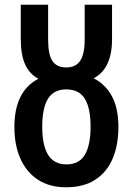

<svg xmlns="http://www.w3.org/2000/svg" viewBox="-20 -784 563 814"><path d="M260 10Q190 10 141 -22Q92 -54 66.5 -111.5Q41 -169 41 -245Q41 -398 143 -450Q105 -470 86.5 -511Q68 -552 68 -620V-764H184V-617Q184 -552 202.5 -525Q221 -498 261 -498Q301 -498 320 -526.5Q339 -555 339 -616V-764H455V-617Q455 -493 377 -452Q427 -427 454.5 -376Q482 -325 482 -245Q482 -170 458 -112.5Q434 -55 384.5 -22.5Q335 10 260 10ZM262 -87Q315 -87 339.5 -127.5Q364 -168 364 -247Q364 -326 339.5 -365.5Q315 -405 261 -405Q208 -405 183.5 -365.5Q159 -326 159 -246Q159 -168 184 -127.5Q209 -87 262 -87Z"/></svg>

Font: Noto Sans Condensed SemiBold
Style: Regular
Weight: 600
Width: 3
Designer: Monotype Design Team
Foundry: Monotype Imaging Inc.
Version: Version 2.013; ttfautohint (v1.8.4.7-5d5b)